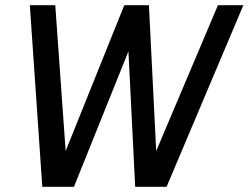

<svg xmlns="http://www.w3.org/2000/svg" viewBox="-20 -720 958 740"><path d="M143 0H265L475 -522L501 0H622L918 -700H820L582 -138L554 -700H459L233 -138L193 -700H95Z"/></svg>

Font: Uncut Sans Medium
Style: Italic
Weight: 500
Italic angle: -10°
Designer: Kasper Nordkvist
Foundry: Uncut Type
Version: Version 1.111;FEAKit 1.0